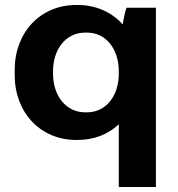

<svg xmlns="http://www.w3.org/2000/svg" viewBox="-20 -551 713 771"><path d="M457 200H606V-520H488C482 -503 476 -475 473 -453C429 -502 365 -531 292 -531H286C143 -531 39 -422 39 -270V-250C39 -98 143 11 286 11H292C358 11 415 -12 457 -52ZM321 -100C247 -100 193 -164 193 -255V-265C193 -356 247 -420 321 -420H330C404 -420 457 -356 457 -265V-255C457 -164 404 -100 330 -100Z"/></svg>

Font: Fixel Display Bold
Style: Bold
Weight: 700
Designer: AlfaBravo + MacPaw
Foundry: Kyrylo Tkachov, Marchela Mozhyna, Serhii Makarenko, Maria Weinstein, Zakhar Kryvoshyya
Version: Version 1.211